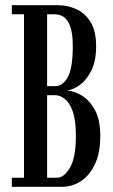

<svg xmlns="http://www.w3.org/2000/svg" viewBox="-20 -720 435 740"><path d="M25.5 0V-35H72.5V-665H25.5V-700H202.5Q241 -700 274.8 -684.5Q308.5 -669 329.5 -634.2Q350.5 -599.5 350.5 -542Q350.5 -485.5 332.5 -449Q314.5 -412.5 288.8 -393.5Q263 -374.5 239 -371Q263.5 -370 293.2 -353Q323 -336 344.8 -298Q366.5 -260 366.5 -196Q366.5 -130.5 345.8 -87Q325 -43.5 291.8 -21.8Q258.5 0 219.5 0ZM161.5 -388H193.5Q221.5 -388 241 -422.2Q260.5 -456.5 260.5 -542Q260.5 -593.5 250 -620Q239.5 -646.5 223.8 -655.8Q208 -665 192 -665H161.5ZM161.5 -35H200Q226.5 -35 249.5 -73.5Q272.5 -112 272.5 -196.5Q272.5 -257.5 260 -291.5Q247.5 -325.5 229.2 -339.2Q211 -353 193.5 -353H161.5Z"/></svg>

Font: Imbue 10pt Medium
Style: Regular
Weight: 500
Designer: Tyler Finck
Foundry: Etcetera Type Company
Version: Version 1.102; ttfautohint (v1.8.3)